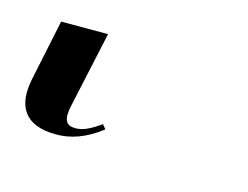

<svg xmlns="http://www.w3.org/2000/svg" viewBox="-60 17 337 261"><g transform="rotate(15 109.0 147.0)"><path d="M33 222C52 222 73 216 96 198L91 192C74 204 65 207 56 207C43 207 38 200 43 178L66 72H0L-18 158C-26 197 -12 222 33 222Z"/></g></svg>

Font: Noto Serif Display SemiCondensed Light
Style: Italic
Weight: 300
Width: 4
Italic angle: -12°
Designer: Monotype Design Team
Foundry: Monotype Imaging Inc.
Version: Version 2.009